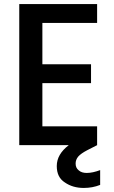

<svg xmlns="http://www.w3.org/2000/svg" viewBox="-20 -716 564 947"><path d="M408 137C408 137 408 137 408 137C391 137 378 133 368 124C358 116 353 105 353 91C353 91 353 91 353 91C353 78 357 67 366 56C375 46 389 36 410 25C410 25 459 0 459 0C459 0 459 -93 459 -93C459 -93 189 -93 189 -93C189 -93 189 -306 189 -306C189 -306 429 -306 429 -306C429 -306 429 -399 429 -399C429 -399 189 -399 189 -399C189 -399 189 -603 189 -603C189 -603 459 -603 459 -603C459 -603 459 -696 459 -696C459 -696 75 -696 75 -696C75 -696 75 0 75 0C75 0 319 0 319 0C319 0 319 0 319 0C280 30 260 64 260 103C260 103 260 103 260 103C260 140 273 167 300 184C326 202 357 211 393 211C393 211 393 211 393 211C422 211 449 206 474 196C474 196 474 123 474 123C474 123 474 123 474 123C450 132 428 137 408 137Z"/></svg>

Font: Girnar Poppins
Style: Medium
Weight: 500
Designer: Ninad Kale (Devanagari), Jonny Pinhorn (Latin)
Foundry: Indian Type Foundry
Version: ""